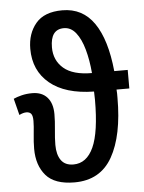

<svg xmlns="http://www.w3.org/2000/svg" viewBox="-55 -813 652 867"><g transform="rotate(-5 271.5 -379.5)"><path d="M260 -769Q352 -769 404 -693.5Q456 -618 470 -475H531V-391H473Q474 -383 474 -373Q474 -363 474 -353Q474 -183 419.5 -86.5Q365 10 248 10Q158 10 118.5 -36Q79 -82 79 -157Q79 -187 83 -224Q87 -261 87 -283Q87 -306 80 -315Q73 -324 58 -324Q44 -324 26 -315L7 -390Q22 -397 44 -402.5Q66 -408 92 -408Q136 -408 160 -381Q184 -354 184 -305Q184 -273 180 -234.5Q176 -196 176 -166Q176 -122 194 -96.5Q212 -71 250 -71Q310 -71 341 -139Q372 -207 372 -354Q372 -362 371.5 -372.5Q371 -383 371 -391Q241 -393 171 -451Q101 -509 101 -608Q101 -677 139.5 -723Q178 -769 260 -769ZM260 -688Q199 -688 199 -606Q199 -547 241 -511Q283 -475 369 -475Q364 -534 350.5 -582.5Q337 -631 314.5 -659.5Q292 -688 260 -688Z"/></g></svg>

Font: Avrile Sans Condensed Medium
Style: Regular
Weight: 500
Width: 3
Designer: Monotype Design Team
Foundry: Monotype Imaging Inc.
Version: Version 2.001;September 10, 2019;FontCreator 11.5.0.2425 64-